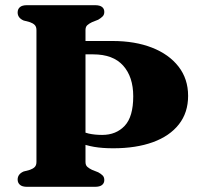

<svg xmlns="http://www.w3.org/2000/svg" viewBox="-20 -720 778 740"><path d="M234 -510.5V-562H414Q500 -562 565.5 -536.5Q631 -511 668 -463.5Q705 -416 705 -350.5Q705 -286 669.5 -240.8Q634 -195.5 569.2 -172Q504.5 -148.5 416.5 -148.5Q374 -148.5 342.5 -154Q311 -159.5 285.5 -170Q260 -180.5 234 -195.5L241 -240.5Q260.5 -228.5 279.8 -219.5Q299 -210.5 322 -205.2Q345 -200 374 -200Q427.5 -200 460.5 -235Q493.5 -270 493.5 -349Q493.5 -423.5 454.8 -467Q416 -510.5 339 -510.5ZM309.5 -96Q309.5 -83 316.8 -76.8Q324 -70.5 334.5 -65.5L358.5 -56Q369.5 -50 375.8 -43.5Q382 -37 382 -26Q382 -14 373.2 -7Q364.5 0 346 0H84Q65.5 0 56.8 -7.8Q48 -15.5 48 -28Q48 -49 71 -59L95.5 -65.5Q107 -69.5 113.8 -76.2Q120.5 -83 120.5 -96V-604Q120.5 -617 113.8 -623.8Q107 -630.5 95.5 -634.5L71 -641Q48 -651 48 -672Q48 -685 56.8 -692.5Q65.5 -700 84 -700H346Q364.5 -700 373.2 -693.2Q382 -686.5 382 -674Q382 -663.5 375.8 -657Q369.5 -650.5 358.5 -644L334.5 -634.5Q324 -629.5 316.8 -623.2Q309.5 -617 309.5 -604Z"/></svg>

Font: Fraunces
Style: Bold
Weight: 700
Version: Version 1.000;[b76b70a41]